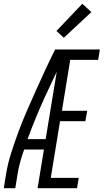

<svg xmlns="http://www.w3.org/2000/svg" viewBox="-20 -997 549 1017"><path d="M0 0 12 -74Q21 -130 39 -186.5Q57 -243 77.5 -298.5Q98 -354 122 -409Q146 -464 170.5 -518.5Q195 -573 220 -627Q245 -681 272 -735H300L298 -723L326 -710Q271 -599 219.5 -487Q168 -375 126 -260H222L213 -205H108Q96 -172 87 -139.5Q78 -107 73 -74L61 0ZM179 0 300 -735H509L500 -680H352L308 -410H442L432 -355H298L249 -55H397L388 0ZM318 -797 279 -833 416 -977 464 -933Z"/></svg>

Font: Iosevka Curly Light
Style: Italic
Weight: 300
Italic angle: -9°
Monospace: yes
Designer: Belleve Invis
Foundry: Belleve Invis
Version: Version 22.1.2; ttfautohint (v1.8.4)